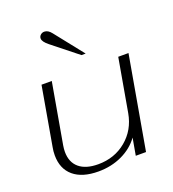

<svg xmlns="http://www.w3.org/2000/svg" viewBox="-135 -836 858 950"><g transform="rotate(-20 294.0 -361.0)"><path d="M45 -139Q45 -161 49 -181L103 -490H157L101 -171Q98 -153 98 -138Q98 -83 133 -53.5Q168 -24 233 -24Q319 -24 381 -75.5Q443 -127 458 -211L507 -490H561L475 0H421L437 -90Q403 -43 346.5 -16.5Q290 10 222 10Q137 10 91 -29Q45 -68 45 -139ZM206 -666Q177 -689 177 -706Q177 -717 185.5 -724.5Q194 -732 205 -732Q225 -732 242 -710L361 -560H339Z"/></g></svg>

Font: Fahkwang ExtraLight
Style: Italic
Weight: 275
Italic angle: -10°
Designer: Suppakit Chalermlarp | Katatrad Co.,Ltd.
Foundry: Cadson Demak Co.,Ltd.
Version: Version 1.000; ttfautohint (v1.6)